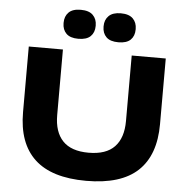

<svg xmlns="http://www.w3.org/2000/svg" viewBox="-58 -907 958 983"><g transform="rotate(5 421.0 -415.0)"><path d="M420.5 20.5Q243 20.5 155.8 -60.8Q68.5 -142 68.5 -301.5V-639H244V-302Q244 -215.5 287.5 -169.8Q331 -124 420.5 -124Q510.5 -124 554 -169.8Q597.5 -215.5 597.5 -302V-639H772.5V-301.5Q772.5 -142 685.8 -60.8Q599 20.5 420.5 20.5ZM317.5 -700.5Q275.5 -700.5 255.5 -720.5Q235.5 -740.5 235.5 -773.5V-776Q235.5 -809 255.5 -829.2Q275.5 -849.5 317.5 -849.5Q360 -849.5 380.2 -829.2Q400.5 -809 400.5 -776V-773.5Q400.5 -740 380.2 -720.2Q360 -700.5 317.5 -700.5ZM523.5 -700.5Q481 -700.5 461 -720.5Q441 -740.5 441 -773.5V-776Q441 -809 461.5 -829.2Q482 -849.5 523.5 -849.5Q565.5 -849.5 585.8 -829.2Q606 -809 606 -776V-773.5Q606 -740 585.8 -720.2Q565.5 -700.5 523.5 -700.5Z"/></g></svg>

Font: Anek Latin Expanded
Style: Bold
Weight: 700
Width: 7
Designer: Yesha Goshar
Foundry: Ek Type
Version: Version 1.003